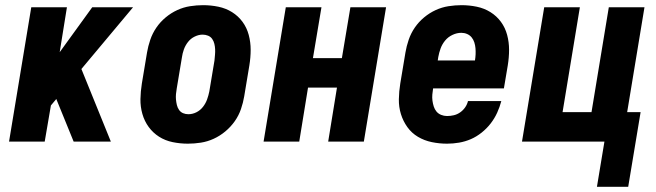

<svg xmlns="http://www.w3.org/2000/svg" viewBox="-20 -548 2540 743"><path d="M15 0 101 -520H239L211 -346L337 -520H495L295 -281L409 0H265L199 -162L198 -165L177 -140L153 0Z M707 8Q707 8 707 8Q707 8 707 8Q677 8 648 2Q619 -4 595.5 -19Q572 -34 555.5 -56.5Q539 -79 531 -107Q523 -135 523.5 -164.5Q524 -194 529 -225L549 -345Q553 -369 561.5 -394Q570 -419 585 -441Q600 -463 621 -480.5Q642 -498 666 -509Q690 -520 715.5 -524Q741 -528 766 -528Q766 -528 766 -528Q766 -528 766 -528Q796 -528 825 -522Q854 -516 878 -501Q902 -486 918.5 -463.5Q935 -441 942.5 -413Q950 -385 950 -355.5Q950 -326 945 -295L925 -175Q921 -151 912.5 -126Q904 -101 888.5 -79Q873 -57 852 -39.5Q831 -22 807 -11Q783 0 757.5 4Q732 8 707 8ZM709 -106Q725 -106 740 -113.5Q755 -121 765.5 -134.5Q776 -148 781.5 -163.5Q787 -179 790 -194L810 -314Q811 -325 812 -336Q813 -347 812.5 -357.5Q812 -368 809.5 -378.5Q807 -389 801 -397.5Q795 -406 785 -410Q775 -414 764 -414Q749 -414 733.5 -406.5Q718 -399 707.5 -385.5Q697 -372 691.5 -356.5Q686 -341 684 -326L664 -206Q662 -195 661 -184Q660 -173 661 -162.5Q662 -152 664.5 -141.5Q667 -131 673 -122.5Q679 -114 688.5 -110Q698 -106 709 -106Z M1000 0 1086 -520H1224L1191 -323H1303L1336 -520H1474L1388 0H1250L1284 -209H1172L1138 0Z M1710 8Q1680 8 1651 2Q1622 -4 1597.5 -18.5Q1573 -33 1556.5 -56Q1540 -79 1531.5 -106.5Q1523 -134 1523.5 -164Q1524 -194 1529 -225L1549 -345Q1553 -369 1561.5 -394Q1570 -419 1585 -441Q1600 -463 1621 -480.5Q1642 -498 1666 -509Q1690 -520 1715.5 -524Q1741 -528 1766 -528Q1766 -528 1766 -528Q1766 -528 1766 -528Q1796 -528 1825 -522Q1854 -516 1878 -501Q1902 -486 1918.5 -463.5Q1935 -441 1942.5 -413Q1950 -385 1950 -355.5Q1950 -326 1945 -295L1930 -206H1656Q1654 -194 1653 -182Q1652 -170 1653.5 -158.5Q1655 -147 1658.5 -136Q1662 -125 1669 -116.5Q1676 -108 1687 -103.5Q1698 -99 1710 -99Q1723 -99 1736 -102Q1749 -105 1760.5 -113Q1772 -121 1780 -132.5Q1788 -144 1791 -157H1920Q1914 -134 1904 -112Q1894 -90 1879 -70.5Q1864 -51 1844 -35Q1824 -19 1802 -9.5Q1780 0 1756.5 4Q1733 8 1710 8ZM1674 -314H1818Q1820 -326 1820.5 -338Q1821 -350 1820 -361.5Q1819 -373 1815.5 -384Q1812 -395 1805 -403.5Q1798 -412 1787.5 -416.5Q1777 -421 1765 -421Q1748 -421 1731 -413Q1714 -405 1702.5 -391Q1691 -377 1685 -360.5Q1679 -344 1676 -327Z M2290 175 2319 0H2000L2086 -520H2224L2157 -114H2269L2336 -520H2474L2407 -114H2459L2411 175Z"/></svg>

Font: Iosevka SS04 Heavy Oblique
Style: Regular
Weight: 900
Italic angle: -9°
Monospace: yes
Designer: Belleve Invis
Foundry: Belleve Invis
Version: Version 19.0.0; ttfautohint (v1.8.4)